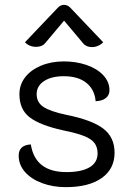

<svg xmlns="http://www.w3.org/2000/svg" viewBox="-20 -762 541 791"><path d="M57 -121Q57 -164 107 -167Q125 -53 254 -53Q315 -53 348.5 -72.5Q382 -92 382 -130Q382 -156 369 -173Q356 -190 325.5 -202Q295 -214 240 -225Q145 -246 102.5 -278.5Q60 -311 60 -374Q60 -413 83.5 -443.5Q107 -474 149 -491.5Q191 -509 243 -509Q293 -509 336 -494.5Q379 -480 405 -452.5Q431 -425 431 -390Q431 -370 416 -358Q401 -346 374 -345Q370 -393 336 -420.5Q302 -448 243 -448Q192 -448 161.5 -428Q131 -408 131 -374Q131 -340 159 -321.5Q187 -303 253 -289Q358 -268 405 -232.5Q452 -197 452 -133Q452 -66 399 -28.5Q346 9 251 9Q198 9 153.5 -7.5Q109 -24 83 -53.5Q57 -83 57 -121ZM128 -569Q115 -569 103 -574Q91 -579 83 -588L219 -731Q230 -742 244 -742Q258 -742 269 -731L405 -588Q397 -579 384.5 -573.5Q372 -568 360 -568Q335 -568 323 -583L244 -677L165 -583Q153 -569 128 -569Z"/></svg>

Font: K2D Light
Style: Regular
Weight: 300
Designer: Katatrad Aksorn Co.,Ltd.
Foundry: Cadson Demak Co.,Ltd.
Version: Version 1.000; ttfautohint (v1.6)